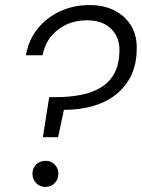

<svg xmlns="http://www.w3.org/2000/svg" viewBox="-20 -732 559 757"><path d="M149 -191 174 -349H199Q254 -349 299.5 -358Q345 -367 379 -388Q413 -409 431.5 -444Q450 -479 451 -531Q452 -567 436.5 -594.5Q421 -622 392.5 -637Q364 -652 324 -652Q278 -652 241.5 -635Q205 -618 180.5 -587.5Q156 -557 148 -514H82Q93 -575 128.5 -619Q164 -663 217 -687.5Q270 -712 333 -712Q391 -712 433 -690Q475 -668 498 -629Q521 -590 519 -536Q518 -459 480.5 -405.5Q443 -352 379.5 -325.5Q316 -299 232 -299L209 -191ZM159 5Q137 5 122.5 -10Q108 -25 108 -47Q108 -69 122.5 -83.5Q137 -98 160 -98Q181 -98 195.5 -83.5Q210 -69 210 -47Q210 -25 195.5 -10Q181 5 159 5Z"/></svg>

Font: DM Sans 20pt Light
Style: Italic
Weight: 300
Italic angle: -10°
Version: Version 4.004;gftools[0.9.30]